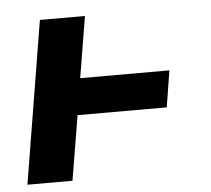

<svg xmlns="http://www.w3.org/2000/svg" viewBox="-44 -577 687 624"><g transform="rotate(-5 300.0 -265.0)"><path d="M21 0 108 -530H255L222 -330H513L494 -211H203L168 0Z"/></g></svg>

Font: Iosevka Curly Heavy Extended
Style: Italic
Weight: 900
Width: 7
Italic angle: -9°
Monospace: yes
Designer: Belleve Invis
Foundry: Belleve Invis
Version: Version 11.1.0; ttfautohint (v1.8.3)